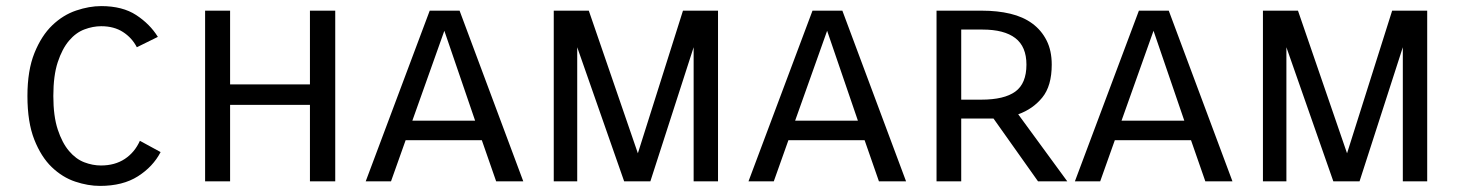

<svg xmlns="http://www.w3.org/2000/svg" viewBox="-20 -595 4793 630"><path d="M507 -96Q482 -48 432.5 -16.5Q383 15 308 15Q269 15 227 1Q185 -13 150 -46.5Q115 -80 92.5 -137Q70 -194 70 -280Q70 -364 93 -421Q116 -478 151.5 -512Q187 -546 230 -560.5Q273 -575 312 -575Q382 -575 427 -545.5Q472 -516 498 -474L429 -440Q413 -471 383.5 -490Q354 -509 312 -509Q285 -509 257 -498.5Q229 -488 206.5 -461.5Q184 -435 169.5 -391Q155 -347 155 -280Q155 -214 169.5 -170Q184 -126 206.5 -99.5Q229 -73 256.5 -62.5Q284 -52 311 -52Q357 -52 389.5 -73.5Q422 -95 439 -133Z M1080 -560V0H997V-251H735V0H653V-560H735V-318H997V-560Z M1608 0 1561 -135H1311L1263 0H1180L1390 -560H1488L1697 0ZM1333 -199H1539L1438 -494Z M2028 0 1874 -440V0H1797V-560H1912L2073 -92L2221 -560H2336V0H2256V-440L2114 0Z M2864 0 2817 -135H2567L2519 0H2436L2646 -560H2744L2953 0ZM2589 -199H2795L2694 -494Z M3386 0 3240 -206H3134V0H3053V-560H3202Q3253 -560 3295 -550Q3337 -540 3367 -518Q3397 -496 3414 -462.5Q3431 -429 3431 -383Q3431 -313 3400 -275Q3369 -237 3321 -220L3482 0ZM3134 -498V-268H3200Q3275 -268 3311.5 -294.5Q3348 -321 3348 -383Q3348 -442 3311.5 -470Q3275 -498 3204 -498Z M3935 0 3888 -135H3638L3590 0H3507L3717 -560H3815L4024 0ZM3660 -199H3866L3765 -494Z M4355 0 4201 -440V0H4124V-560H4239L4400 -92L4548 -560H4663V0H4583V-440L4441 0Z"/></svg>

Font: Carrois Gothic SC
Style: Regular
Weight: 400
Designer: Ralph du Carrois
Foundry: Ralph du Carrois
Version: Version 1.002